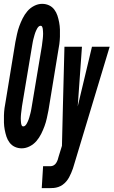

<svg xmlns="http://www.w3.org/2000/svg" viewBox="-42 -763 590 998"><path d="M71 8Q52 8 35.5 0.5Q19 -7 8 -21.5Q-3 -36 -8.5 -53Q-14 -70 -17.5 -88.5Q-21 -107 -21.5 -125.5Q-22 -144 -21.5 -163Q-21 -182 -18.5 -201Q-16 -220 -12 -240L38 -545Q42 -565 46.5 -586Q51 -607 58.5 -627.5Q66 -648 76 -668Q86 -688 100.5 -705Q115 -722 135.5 -732.5Q156 -743 177 -743Q196 -743 212.5 -735.5Q229 -728 240 -713.5Q251 -699 256.5 -682Q262 -665 265.5 -646.5Q269 -628 269.5 -609.5Q270 -591 269.5 -572Q269 -553 266.5 -534Q264 -515 260 -495L210 -190Q206 -170 201.5 -149Q197 -128 189.5 -107.5Q182 -87 172 -67Q162 -47 147.5 -30Q133 -13 112.5 -2.5Q92 8 71 8ZM79 -106Q85 -106 89.5 -110.5Q94 -115 97 -120.5Q100 -126 102.5 -131.5Q105 -137 107 -142.5Q109 -148 110.5 -153.5Q112 -159 113.5 -164.5Q115 -170 116.5 -175.5Q118 -181 119 -186.5Q120 -192 121 -197.5Q122 -203 123 -209L174 -514Q175 -520 176 -526.5Q177 -533 177.5 -539Q178 -545 179 -551Q180 -557 180.5 -563Q181 -569 181.5 -575Q182 -581 182 -587.5Q182 -594 181.5 -600Q181 -606 180.5 -611.5Q180 -617 177.5 -623Q175 -629 169 -629Q163 -629 158.5 -624.5Q154 -620 151 -614.5Q148 -609 145.5 -603.5Q143 -598 141 -592.5Q139 -587 137.5 -581.5Q136 -576 134.5 -570.5Q133 -565 131.5 -559.5Q130 -554 129 -548.5Q128 -543 127 -537.5Q126 -532 125 -526L74 -221Q73 -215 72 -208.5Q71 -202 70.5 -196Q70 -190 69 -184Q68 -178 67.5 -172Q67 -166 66.5 -160Q66 -154 66 -147.5Q66 -141 66.5 -135Q67 -129 67.5 -123.5Q68 -118 70.5 -112Q73 -106 79 -106ZM175 215 182 101H220Q229 101 237 96.5Q245 92 250 84Q255 76 258 67.5Q261 59 263 50Q263 50 263 50Q263 50 263 50Q263 50 263 50Q263 50 263 50L280 -5L285 -211L293 -520H384L362 -210L436 -520H528L344 90Q341 102 337 113Q333 124 328 136Q323 148 317 159Q311 170 302.5 180Q294 190 283.5 197.5Q273 205 261 209Q249 213 237.5 214Q226 215 214 215Z"/></svg>

Font: Iosevka SS04 Heavy
Style: Italic
Weight: 900
Italic angle: -9°
Monospace: yes
Designer: Belleve Invis
Foundry: Belleve Invis
Version: Version 19.0.0; ttfautohint (v1.8.4)